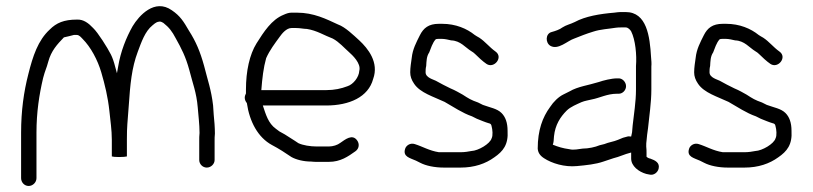

<svg xmlns="http://www.w3.org/2000/svg" viewBox="-20 -569 2696 637"><path d="M101 -129C101 -196 110 -255 123 -310C130 -337 134 -341 140 -364C150 -401 170 -422 192 -445C200 -447 219 -451 225 -453H235C243 -453 249 -445 254 -440C281 -413 304 -370 316 -329C328 -288 338 -247 343 -200C346 -169 351 -139 351 -105V-50C354 -49 362 -48 375 -48C388 -48 397 -49 401 -50V-107C401 -151 403 -160 407 -216C412 -290 417 -344 437 -397C449 -429 461 -465 486 -485C489 -487 497 -496 507 -497C514 -499 519 -494 522 -493C541 -478 551 -465 563 -442C582 -408 596 -381 608 -337C619 -293 632 -262 636 -213C638 -187 642 -157 642 -128C641 -119 641 -110 641 -102V-38C641 -25 652 -13 666 -13C680 -13 692 -25 692 -38V-102C692 -109 692 -117 693 -126C693 -145 691 -171 689 -189L687 -219C681 -271 669 -303 657 -351C644 -398 630 -431 607 -467C589 -498 578 -516 550 -535C493 -575 441 -517 420 -482C399 -445 380 -398 372 -348L368 -326L362 -348C358 -364 353 -378 348 -388C337 -410 305 -461 289 -476C274 -492 257 -505 236 -504H235C192 -504 167 -493 145 -471C106 -435 89 -383 74 -323C59 -265 50 -201 50 -129V22C50 36 61 48 75 48C89 48 101 36 101 22ZM693 -121ZM687 -213V-214ZM101 -403Z M998 -473C1031 -468 1057 -451 1084 -441C1105 -430 1122 -410 1138 -396C1148 -387 1179 -359 1172 -334C1171 -313 1152 -289 1133 -283C1112 -275 1090 -270 1062 -270H847C850 -309 854 -344 863 -376C875 -403 892 -425 908 -447C915 -457 930 -476 947 -476H963C976 -476 988 -473 998 -473ZM792 -245C792 -238 795 -232 799 -227C808 -165 836 -113 882 -88C905 -76 928 -61 947 -48C963 -39 988 -33 1012 -33C1020 -32 1027 -32 1031 -32H1071C1110 -32 1135 -50 1159 -67C1172 -76 1173 -92 1165 -103C1149 -126 1125 -106 1109 -95C1100 -88 1085 -83 1071 -83H1031C1009 -83 985 -87 970 -94L958 -102C949 -108 933 -118 925 -123L907 -133L895 -142C870 -160 862 -189 852 -219H1062C1139 -219 1202 -247 1218 -307C1238 -362 1201 -408 1172 -435C1152 -453 1126 -479 1101 -488C1062 -506 1021 -527 965 -527H947C938 -527 930 -524 921 -520C881 -504 855 -463 831 -425C808 -388 796 -333 796 -272V-259C794 -255 792 -250 792 -245ZM825 -146ZM1109 -95ZM1015 -84H1014ZM895 -142ZM1002 -524ZM1133 -282Z M1611 -110C1606 -92 1567 -69 1544 -68C1534 -66 1521 -64 1508 -64H1436C1404 -69 1382 -83 1356 -91C1341 -96 1327 -86 1324 -75C1316 -49 1340 -45 1360 -36L1374 -29C1393 -19 1422 -13 1453 -13H1508C1554 -13 1591 -26 1620 -47C1649 -67 1667 -89 1664 -135C1664 -162 1657 -181 1644 -194C1629 -209 1606 -212 1582 -221L1566 -229C1543 -237 1535 -242 1515 -255L1497 -265C1490 -269 1483 -272 1474 -276L1450 -288C1442 -292 1434 -297 1426 -301C1419 -305 1392 -311 1392 -329C1392 -336 1392 -342 1394 -350C1395 -366 1395 -382 1404 -395C1409 -407 1415 -428 1426 -439C1429 -440 1433 -440 1436 -440H1447C1455 -440 1469 -437 1477 -435C1508 -434 1524 -411 1544 -399C1549 -396 1552 -394 1556 -390C1566 -380 1582 -365 1594 -357C1619 -340 1651 -379 1624 -398C1603 -413 1590 -431 1570 -444C1565 -447 1559 -450 1555 -453C1529 -474 1492 -490 1447 -490H1436C1402 -490 1385 -476 1373 -452C1361 -428 1349 -406 1346 -377C1344 -363 1341 -345 1341 -329C1341 -316 1345 -304 1354 -291C1374 -261 1419 -248 1455 -231C1485 -214 1514 -194 1546 -183L1562 -175C1572 -171 1591 -163 1602 -160C1607 -159 1610 -157 1611 -150C1614 -140 1616 -119 1611 -110ZM1613 -129ZM1516 -250H1515Z M2140 -380C2136 -448 2126 -529 2056 -529H2038C2033 -529 2026 -528 2018 -527C1970 -523 1922 -515 1887 -496C1873 -489 1858 -486 1846 -478C1837 -471 1822 -466 1811 -463C1789 -458 1789 -427 1806 -417C1832 -402 1863 -434 1885 -441C1905 -449 1925 -457 1948 -464C1972 -472 1999 -473 2023 -477C2030 -478 2035 -478 2040 -478H2056C2064 -478 2071 -470 2074 -465C2088 -437 2093 -387 2090 -350V-272C2090 -230 2083 -191 2079 -153L2077 -130C2076 -125 2075 -121 2074 -116C2068 -117 2064 -117 2058 -115L2047 -112C2040 -109 2034 -107 2030 -105C2016 -99 1999 -97 1985 -91L1969 -87C1955 -81 1932 -76 1913 -76C1901 -75 1884 -70 1869 -74C1847 -77 1831 -82 1814 -89C1817 -97 1817 -103 1818 -117C1822 -155 1839 -181 1860 -202C1873 -215 1894 -223 1909 -230C1921 -235 1932 -236 1943 -239C1970 -244 1994 -258 2027 -258H2033C2045 -258 2057 -269 2057 -283C2057 -297 2045 -309 2033 -309H2027C2009 -309 1981 -302 1967 -297C1932 -286 1897 -282 1870 -266L1850 -256C1833 -248 1816 -231 1805 -214C1780 -180 1764 -137 1764 -76C1765 -63 1771 -53 1785 -44C1811 -27 1853 -14 1894 -18C1926 -21 1956 -24 1982 -33L2015 -44C2036 -49 2050 -57 2074 -63V-43C2074 -18 2099 1 2124 8L2134 10C2149 14 2162 3 2165 -9C2170 -29 2154 -37 2137 -43C2134 -43 2128 -46 2125 -49V-61C2125 -68 2125 -75 2124 -83V-84C2124 -91 2124 -97 2125 -102L2127 -122L2130 -144C2134 -185 2141 -228 2141 -272V-348C2142 -358 2141 -369 2140 -380ZM1764 -80ZM2124 8ZM2130 -146V-147ZM2090 -348ZM2047 -112ZM1914 -76H1913ZM1869 -74Z M2553 -110C2548 -92 2509 -69 2486 -68C2476 -66 2463 -64 2450 -64H2378C2346 -69 2324 -83 2298 -91C2283 -96 2269 -86 2266 -75C2258 -49 2282 -45 2302 -36L2316 -29C2335 -19 2364 -13 2395 -13H2450C2496 -13 2533 -26 2562 -47C2591 -67 2609 -89 2606 -135C2606 -162 2599 -181 2586 -194C2571 -209 2548 -212 2524 -221L2508 -229C2485 -237 2477 -242 2457 -255L2439 -265C2432 -269 2425 -272 2416 -276L2392 -288C2384 -292 2376 -297 2368 -301C2361 -305 2334 -311 2334 -329C2334 -336 2334 -342 2336 -350C2337 -366 2337 -382 2346 -395C2351 -407 2357 -428 2368 -439C2371 -440 2375 -440 2378 -440H2389C2397 -440 2411 -437 2419 -435C2450 -434 2466 -411 2486 -399C2491 -396 2494 -394 2498 -390C2508 -380 2524 -365 2536 -357C2561 -340 2593 -379 2566 -398C2545 -413 2532 -431 2512 -444C2507 -447 2501 -450 2497 -453C2471 -474 2434 -490 2389 -490H2378C2344 -490 2327 -476 2315 -452C2303 -428 2291 -406 2288 -377C2286 -363 2283 -345 2283 -329C2283 -316 2287 -304 2296 -291C2316 -261 2361 -248 2397 -231C2427 -214 2456 -194 2488 -183L2504 -175C2514 -171 2533 -163 2544 -160C2549 -159 2552 -157 2553 -150C2556 -140 2558 -119 2553 -110ZM2555 -129ZM2458 -250H2457Z"/></svg>

Font: Blanket
Style: Light
Weight: 300
Foundry: Cannot Into Space Fonts
Version: Version 0.9